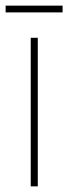

<svg xmlns="http://www.w3.org/2000/svg" viewBox="-38 -661 242 681"><path d="M184 -641H-18V-617H184ZM96 0V-527H71V0Z"/></svg>

Font: Noto Sans Gurmukhi UI ExtraCondensed Thin
Style: Regular
Weight: 100
Width: 2
Designer: Jelle Bosma - Monotype Design Team
Foundry: Monotype Imaging Inc.
Version: Version 2.004